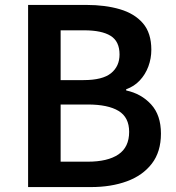

<svg xmlns="http://www.w3.org/2000/svg" viewBox="-20 -759 714 779"><path d="M94 0V-739H331Q407 -739 466.5 -721.5Q526 -704 560 -664.5Q594 -625 594 -557Q594 -522 582 -489.5Q570 -457 547 -432.5Q524 -408 492 -397V-392Q553 -379 593 -335.5Q633 -292 633 -217Q633 -143 596 -95Q559 -47 495 -23.5Q431 0 349 0ZM226 -434H319Q396 -434 430.5 -462Q465 -490 465 -538Q465 -591 429 -613.5Q393 -636 321 -636H226ZM226 -103H336Q417 -103 460.5 -132.5Q504 -162 504 -224Q504 -283 461 -309Q418 -335 336 -335H226Z"/></svg>

Font: Noto Sans TC SemiBold
Style: Regular
Weight: 600
Designer: Ryoko NISHIZUKA  (kana, bopomofo & ideographs); Paul D. Hunt (Latin, Greek & Cyrillic); Sandoll Communications , Soo-you
Foundry: Adobe
Version: Version 2.004-H2;hotconv 1.0.118;makeotfexe 2.5.65603